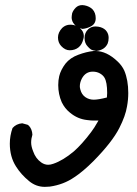

<svg xmlns="http://www.w3.org/2000/svg" viewBox="-20 -394 540 755"><path d="M367.2 80.1Q360.4 80.1 349.1 80.1Q337.9 80.1 323.2 78.1Q285.2 74.2 254.9 48.8Q234.4 32.2 222.7 7.8Q209 -23.4 209 -59.6Q209 -78.1 212.9 -94.7Q218.8 -119.1 237.3 -143.6Q255.9 -167 288.1 -178.7Q319.3 -190.4 347.7 -193.4Q351.6 -193.4 355.5 -193.4Q399.4 -193.4 442.4 -152.3Q460 -135.7 468.8 -116.2Q484.4 -79.1 484.4 -28.3Q484.4 -2 479.5 24.4Q473.6 61.5 449.2 109.4Q420.9 165 347.7 239.3Q305.7 281.2 272.5 302.7Q230.5 332 175.8 339.8Q166 340.8 156.2 340.8Q122.1 340.8 94.7 318.4Q62.5 292 43 260.7Q18.6 222.7 18.6 170.9Q18.6 139.6 29.3 109.4Q43.9 92.8 67.4 90.8L88.9 96.7L93.8 100.6Q106.4 114.3 107.4 135.7Q102.5 151.4 102.5 166.5Q102.5 181.6 110.4 201.2Q120.1 229.5 142.6 245.1Q155.3 253.9 169.9 253.9Q178.7 253.9 189.5 250Q227.5 237.3 270.5 201.2Q301.8 173.8 337.9 126Q349.6 111.3 367.2 80.1ZM400.4 -10.7Q401.4 -21.5 401.4 -28.3Q401.4 -71.3 390.6 -88.9Q384.8 -98.6 372.6 -105.5Q360.4 -112.3 344.7 -112.3Q316.4 -112.3 301.8 -85Q293.9 -69.3 293.9 -54.7Q293.9 -48.8 295.9 -42Q300.8 -22.5 315.4 -12.2Q330.1 -2 348.6 -2Q367.2 -2 400.4 -10.7ZM327.1 -279.3Q338.9 -290 355.5 -290Q361.3 -290 366.2 -289.1Q384.8 -286.1 395.5 -275.4L399.4 -270.5Q407.2 -259.8 407.2 -245.1Q407.2 -232.4 403.3 -222.7Q391.6 -197.3 358.4 -193.4Q345.7 -195.3 337.9 -199.2Q330.1 -205.1 325.2 -210.9Q312.5 -223.6 312.5 -244.6Q312.5 -265.6 327.1 -279.3ZM224.6 -284.2Q238.3 -296.9 255.9 -296.9Q269.5 -296.9 280.3 -292Q309.6 -277.3 309.6 -252Q309.6 -246.1 307.6 -240.2Q302.7 -218.8 288.6 -207.5Q274.4 -196.3 253.9 -196.3Q236.3 -196.3 220.7 -212.9Q208 -226.6 208 -246.6Q208 -266.6 224.6 -284.2ZM284.2 -288.1Q270.5 -296.9 264.6 -310.5Q261.7 -319.3 261.7 -323.7Q261.7 -328.1 262.2 -332Q262.7 -335.9 263.7 -341.8Q267.6 -353.5 277.8 -363.8Q288.1 -374 303.7 -374Q307.6 -374 312.5 -373Q332 -369.1 343.8 -357.4Q356.4 -343.8 356.4 -322.3Q356.4 -299.8 336.9 -290Q322.3 -282.2 304.7 -280.3Q293 -282.2 284.2 -288.1Z"/></svg>

Font: JasonHandwriting2
Style: SemiBold
Weight: 600
Version: Version 1.04.7